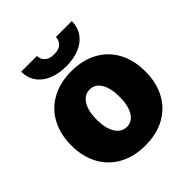

<svg xmlns="http://www.w3.org/2000/svg" viewBox="-197 -855 1000 1000"><g transform="rotate(-45 302.5 -355.5)"><path d="M29.3 -263.7Q29.3 -345.2 62.3 -407Q95.2 -468.8 157 -502.9Q218.8 -537.1 302.7 -537.1Q386.7 -537.1 448.2 -502.9Q509.8 -468.8 542.5 -407Q575.2 -345.2 575.2 -263.7Q575.2 -182.1 542.5 -120.4Q509.8 -58.6 448.2 -24.4Q386.7 9.8 302.7 9.8Q218.8 9.8 157 -24.4Q95.2 -58.6 62.3 -120.4Q29.3 -182.1 29.3 -263.7ZM386.7 -264.6Q386.7 -328.6 364.5 -365.5Q342.3 -402.3 303.7 -402.3Q263.7 -402.3 240.7 -365.5Q217.8 -328.6 217.8 -264.6Q217.8 -201.2 240.7 -164.1Q263.7 -127 303.7 -127Q342.3 -127 364.5 -164.1Q386.7 -201.2 386.7 -264.6ZM302.7 -573.2Q246.1 -573.2 203.9 -591.3Q161.6 -609.4 138.9 -642.6Q116.2 -675.8 116.2 -719.7H232.4Q232.4 -695.3 249.8 -678.7Q267.1 -662.1 302.7 -662.1Q337.9 -662.1 354.5 -678.5Q371.1 -694.8 372.1 -719.7H489.3Q489.3 -675.8 466.6 -642.6Q443.8 -609.4 401.6 -591.3Q359.4 -573.2 302.7 -573.2Z"/></g></svg>

Font: Pretendard GOV Black
Style: Regular
Weight: 900
Designer: Base glyphs from Inter by Rasmus Andersson; Hangeul glyphs from Noto Sans CJK(Source Han Sans) by Jang Soo-young and Kan
Foundry: Kil Hyung-jin
Version: Version 1.309